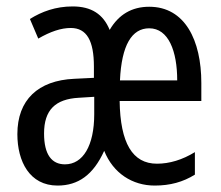

<svg xmlns="http://www.w3.org/2000/svg" viewBox="-20 -567 688 597"><path d="M444 -546C390 -546 349 -522 321 -474C301 -523 264 -547 206 -547C153 -547 110 -531 73 -508L99 -447C137 -469 170 -480 200 -480C250 -480 272 -440 272 -360V-325L211 -322C98 -317 34 -256 34 -150C34 -65 72 10 159 10C223 10 270 -23 304 -98C332 -28 392 10 461 10C509 10 549 -1 586 -24V-94C547 -70 507 -58 468 -58C392 -58 354 -122 352 -253H606V-309C606 -442 555 -546 444 -546ZM444 -479C504 -479 531 -408 531 -317H353C358 -427 390 -479 444 -479ZM225 -263 273 -266V-212C273 -114 238 -56 182 -56C141 -56 117 -86 117 -152C117 -225 152 -259 225 -263Z"/></svg>

Font: Noto Sans Devanagari ExtraCondensed
Style: Regular
Weight: 400
Width: 2
Designer: Jelle Bosma - Monotype Design Team
Foundry: Monotype Imaging Inc.
Version: Version 2.004